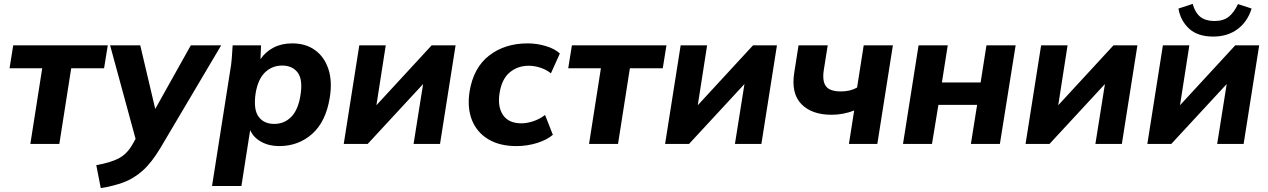

<svg xmlns="http://www.w3.org/2000/svg" viewBox="-20 -740 6518 987"><path d="M136 0 197 -389H29L48 -507H534L515 -389H346L285 0Z M498 227 475 109Q548 96 589.5 74.5Q631 53 659 6L677 -26L546 -507H701L778 -180L961 -507H1117L805 20Q759 97 712.5 138Q666 179 613.5 198Q561 217 498 227Z M1070 216 1163 -375Q1169 -407 1171.5 -440.5Q1174 -474 1176 -507H1322L1319 -436Q1345 -474 1386.5 -495.5Q1428 -517 1482 -517Q1552 -517 1600 -482Q1648 -447 1668.5 -384Q1689 -321 1675 -237Q1655 -114 1584.5 -51.5Q1514 11 1415 11Q1363 11 1323 -11Q1283 -33 1266 -71L1221 216ZM1390 -103Q1441 -103 1476.5 -138.5Q1512 -174 1524 -247Q1538 -329 1511 -366Q1484 -403 1430 -403Q1379 -403 1342.5 -368Q1306 -333 1294 -260Q1282 -178 1309 -140.5Q1336 -103 1390 -103Z M1747 0 1827 -507H1963L1915 -199L2199 -507H2322L2242 0H2106L2155 -308L1870 0Z M2635 11Q2548 11 2489.5 -24.5Q2431 -60 2406 -123Q2381 -186 2394 -270Q2414 -392 2494.5 -454.5Q2575 -517 2693 -517Q2739 -517 2785 -503.5Q2831 -490 2858 -465L2812 -363Q2789 -382 2758 -392Q2727 -402 2698 -402Q2641 -402 2600 -367.5Q2559 -333 2548 -261Q2537 -191 2566 -148.5Q2595 -106 2661 -106Q2688 -106 2720.5 -116.5Q2753 -127 2782 -149L2822 -47Q2792 -21 2741 -5Q2690 11 2635 11Z M3008 0 3069 -389H2901L2920 -507H3406L3387 -389H3218L3157 0Z M3399 0 3479 -507H3615L3567 -199L3851 -507H3974L3894 0H3758L3807 -308L3522 0Z M4344 0 4371 -172Q4343 -161 4313.5 -155.5Q4284 -150 4255 -150Q4153 -150 4099.5 -205Q4046 -260 4063 -367L4085 -507H4235L4215 -381Q4206 -323 4226 -296.5Q4246 -270 4303 -270Q4351 -270 4386 -290L4420 -507H4570L4490 0Z M4622 0 4702 -507H4852L4822 -316H5021L5051 -507H5201L5120 0H4971L5003 -201H4804L4771 0Z M5252 0 5332 -507H5468L5420 -199L5704 -507H5827L5747 0H5611L5660 -308L5375 0Z M5878 0 5958 -507H6094L6046 -199L6330 -507H6453L6373 0H6237L6286 -308L6001 0ZM6217 -552Q6136 -552 6092 -593.5Q6048 -635 6038 -696L6111 -720Q6124 -674 6151 -653Q6178 -632 6223 -632Q6269 -632 6296.5 -654Q6324 -676 6344 -719L6414 -696Q6393 -628 6341.5 -590Q6290 -552 6217 -552Z"/></svg>

Font: Mulish ExtraBold
Style: Italic
Weight: 800
Italic angle: -9°
Designer: Vernon Adams
Foundry: Vernon Adams
Version: Version 3.603; ttfautohint (v1.8.3)